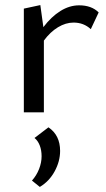

<svg xmlns="http://www.w3.org/2000/svg" viewBox="-20 -443 418 757"><path d="M369 -394 338 -328Q310 -354 270 -354Q239 -354 208.5 -335.5Q178 -317 153 -283V0H74V-409L139 -423L151 -336Q182 -377 218 -399.5Q254 -422 292 -422Q341 -422 369 -394ZM106 269Q124 249 134 223.5Q144 198 144 173Q144 149 136.5 130Q129 111 116 101L171 59Q217 90 217 152Q217 193 195.5 232.5Q174 272 137 294Z"/></svg>

Font: Ysabeau Medium
Style: Regular
Weight: 500
Designer: Christian Thalmann (Catharsis Fonts)
Version: Version 0.003